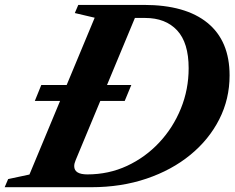

<svg xmlns="http://www.w3.org/2000/svg" viewBox="-84 -782 980 802"><path d="M-64.5 0 -50 -34 39 -53 167 -360.5H61.5L88.5 -427H194.5L311.5 -708L228.5 -727.5L243 -761.5H517Q691 -761.5 783 -686.2Q875 -611 875 -467Q875 -368.5 832 -283.8Q789 -199 711.2 -135.2Q633.5 -71.5 528 -35.8Q422.5 0 297 0ZM281 -53.5Q370 -53.5 446.8 -89.2Q523.5 -125 581.2 -186.8Q639 -248.5 671.5 -328.5Q704 -408.5 704 -497Q704 -603.5 655.8 -655.2Q607.5 -707 522.5 -707H479.5L363 -427H464.5L437 -360.5H335L232 -113Q226 -99 226 -88Q226 -53.5 281 -53.5Z"/></svg>

Font: Libre Caslon Text Bold
Style: Italic
Weight: 700
Italic angle: -22.583°
Designer: Pablo Impallari, Rodrigo Fuenzalida, Katja Schimmel
Foundry: Pablo Impallari, Rodrigo Fuenzalida
Version: Version 2.000